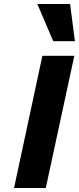

<svg xmlns="http://www.w3.org/2000/svg" viewBox="-20 -936 393 956"><path d="M50 0 191 -658H350L208 0ZM245 -731 166 -916H329L353 -731Z"/></svg>

Font: Ysabeau Infant ExtraBold
Style: Italic
Weight: 800
Italic angle: -12°
Designer: Christian Thalmann (Catharsis Fonts)
Version: Version 2.001;gftools[0.9.30]; featfreeze: ss01,ss02,lnum